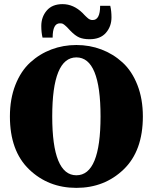

<svg xmlns="http://www.w3.org/2000/svg" viewBox="-20 -890 740 930"><path d="M233 -326Q233 -41 350 -41Q467 -41 467 -326Q467 -612 350 -612Q233 -612 233 -326ZM672 -326Q672 -159 579 -69.5Q486 20 350 20Q214 20 121 -69.5Q28 -159 28 -326Q28 -411 54.5 -478.5Q81 -546 126.5 -587.5Q172 -629 229 -650.5Q286 -672 350 -672Q414 -672 471 -650.5Q528 -629 573.5 -587.5Q619 -546 645.5 -478.5Q672 -411 672 -326ZM414 -700Q384 -700 364 -708.5Q344 -717 320 -742Q317 -745 312 -750.5Q307 -756 305 -758Q303 -760 298.5 -764Q294 -768 291.5 -770Q289 -772 285.5 -774Q282 -776 278 -776.5Q274 -777 270 -777Q235 -777 235 -708H186Q180 -733 180 -764Q180 -808 206.5 -839Q233 -870 283 -870Q336 -870 380 -827Q383 -824 388 -818.5Q393 -813 395.5 -811Q398 -809 402 -805Q406 -801 408.5 -799.5Q411 -798 414.5 -796Q418 -794 421.5 -793.5Q425 -793 429 -793Q465 -793 465 -862H514Q520 -837 520 -806Q520 -762 493 -731Q466 -700 414 -700Z"/></svg>

Font: TypoPRO Source Serif Pro
Style: Regular
Weight: 900
Designer: Frank Grießhammer
Foundry: Adobe Systems Incorporated
Version: Version 1.017;PS 1.0;hotconv 1.0.79;makeotf.lib2.5.61930